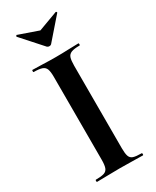

<svg xmlns="http://www.w3.org/2000/svg" viewBox="-207 -869 756 928"><g transform="rotate(-30 171.0 -405.5)"><path d="M227 -81Q227 -52 232 -37Q237 -22 252 -17Q267 -12 298 -12Q301 -12 301 -6Q301 0 298 0Q272 0 240 -1Q208 -2 170 -2Q134 -2 101 -1Q68 0 42 0Q40 0 40 -6Q40 -12 42 -12Q73 -12 88.5 -17Q104 -22 109.5 -37Q115 -52 115 -81V-544Q115 -573 109.5 -587.5Q104 -602 88.5 -607.5Q73 -613 42 -613Q40 -613 40 -619Q40 -625 42 -625Q68 -625 101 -623.5Q134 -622 170 -622Q208 -622 240.5 -623.5Q273 -625 298 -625Q301 -625 301 -619Q301 -613 298 -613Q268 -613 252.5 -607Q237 -601 232 -586Q227 -571 227 -542ZM159 -687 56 -802Q55 -805 58 -808Q61 -811 62 -809L171 -771L279 -811Q281 -812 283.5 -809Q286 -806 284 -804L182 -687Q178 -683 171 -683Q164 -683 159 -687Z"/></g></svg>

Font: Cormorant Light
Style: Bold
Weight: 700
Version: Version 4.000